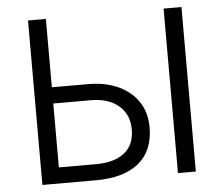

<svg xmlns="http://www.w3.org/2000/svg" viewBox="-51 -757 948 814"><g transform="rotate(-5 423.5 -350.0)"><path d="M97 0V-700H173V-409H327Q399.5 -409 454.2 -384.2Q509 -359.5 540 -313.8Q571 -268 571 -203.5Q571 -154 555 -116Q539 -78 507.5 -52.2Q476 -26.5 430.5 -13.2Q385 0 325.5 0ZM173 -68H331Q409 -68 452 -101.8Q495 -135.5 495 -201.5Q495 -265.5 451.2 -302.8Q407.5 -340 332 -340H173ZM674 0V-700H750V0Z"/></g></svg>

Font: Geologica Cursive ExtraLight
Style: Regular
Weight: 250
Designer: Sindre Bremnes, Frode Helland
Foundry: Monokrom Skriftforlag AS
Version: Version 1.010;gftools[0.9.28]